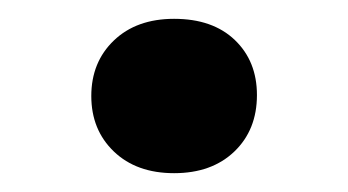

<svg xmlns="http://www.w3.org/2000/svg" viewBox="-20 -544 370 204"><path d="M165 -360Q125 -360 101 -383Q77 -406 77 -442Q77 -478 101 -501Q125 -524 165 -524Q206 -524 229.5 -501.5Q253 -479 253 -443Q253 -406 229 -383Q205 -360 165 -360Z"/></svg>

Font: Literata 18pt SemiBold
Style: Regular
Weight: 600
Designer: Latin by Veronika Burian and Jose Scaglione. Greek by Irene Vlachou. Cyrillic by Vera Evstafieva.
Foundry: TypeTogether
Version: Version 3.103;gftools[0.9.29]